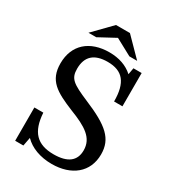

<svg xmlns="http://www.w3.org/2000/svg" viewBox="-212 -1007 1024 1134"><g transform="rotate(30 299.5 -439.5)"><path d="M454 -769 335 -890H240L122 -769H175L288 -830L401 -769ZM321 11C454 11 546 -61 546 -184C546 -290 482 -345 315 -415C198 -465 170 -484 170 -552C170 -635 216 -677 307 -677C410 -677 456 -621 456 -493H513V-720H457L449 -675C408 -712 354 -731 288 -731C155 -731 69 -657 69 -530C69 -413 138 -374 265 -322C378 -278 445 -238 445 -153C445 -81 397 -44 302 -44C189 -44 135 -100 127 -227H66V0H122L133 -58C176 -14 242 11 321 11Z"/></g></svg>

Font: Domine
Style: Regular
Weight: 400
Designer: Pablo Impallari, Rodrigo Fuenzalida, Brenda Gallo
Foundry: Pablo Impallari, Rodrigo Fuenzalida, Brenda Gallo
Version: Version 2.000